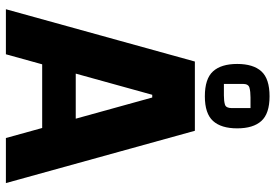

<svg xmlns="http://www.w3.org/2000/svg" viewBox="-158 -754 912 635"><g transform="rotate(90 297.5 -436.0)"><path d="M10 0 183 -625H412L585 0H436L302 -484H293L159 0ZM114 -120V-231H482V-120ZM298 -658Q240 -658 215.5 -685Q191 -712 191 -765Q191 -818 215.5 -845Q240 -872 298 -872Q355 -872 379.5 -845Q404 -818 404 -765Q404 -712 379.5 -685Q355 -658 298 -658ZM257 -721H295Q314 -721 325.5 -724.5Q337 -728 337 -747V-809H302Q282 -809 269.5 -805.5Q257 -802 257 -784Z"/></g></svg>

Font: Changa ExtraLight SemiBold
Style: Regular
Weight: 600
Version: Version 3.002; ttfautohint (v1.8.2)